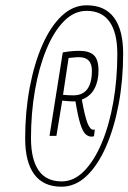

<svg xmlns="http://www.w3.org/2000/svg" viewBox="-20 -914 485 725"><path d="M212 -209Q144 -209 109.5 -255.5Q75 -302 75 -391Q75 -492 92 -582.5Q109 -673 139.5 -743Q170 -813 212.5 -853.5Q255 -894 307 -894Q376 -894 410.5 -847.5Q445 -801 445 -712Q445 -611 428 -520.5Q411 -430 380 -359.5Q349 -289 306.5 -249Q264 -209 212 -209ZM213 -229Q259 -229 297.5 -268Q336 -307 364.5 -375Q393 -443 408 -529.5Q423 -616 423 -710Q423 -790 394 -831.5Q365 -873 307 -873Q260 -873 221.5 -834Q183 -795 155 -727Q127 -659 112 -573Q97 -487 97 -392Q97 -313 125.5 -271Q154 -229 213 -229ZM167 -401 217 -716Q248 -722 280 -722Q317 -722 334.5 -705.5Q352 -689 352 -647Q352 -608 336.5 -579Q321 -550 289 -538Q300 -476 310 -450Q320 -424 333 -424Q336 -424 338 -426L335 -400Q331 -398 326 -398Q313 -398 302.5 -408Q292 -418 283 -447Q274 -476 265 -531Q249 -531 238 -532Q227 -533 215 -534L193 -401ZM257 -554Q327 -554 327 -647Q327 -698 279 -698Q267 -698 259 -697Q251 -696 239 -695L218 -556Q228 -555 237 -554.5Q246 -554 257 -554Z"/></svg>

Font: Georama SemiCondensed ExtraLight
Style: Italic
Weight: 200
Width: 4
Italic angle: -9°
Designer: Jean-Baptiste Levee
Foundry: Production Type
Version: Version 1.000